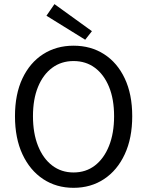

<svg xmlns="http://www.w3.org/2000/svg" viewBox="-20 -887 704 919"><path d="M332 12Q249.7 12 186.4 -29.9Q123.2 -71.8 87.4 -148.7Q51.7 -225.5 51.7 -330.8Q51.7 -436 87.4 -511.6Q123.2 -587.2 186.4 -627.7Q249.7 -668.3 332 -668.3Q414.9 -668.3 478.1 -627.7Q541.4 -587.2 577.1 -511.6Q612.9 -436 612.9 -330.8Q612.9 -225.5 577.1 -148.7Q541.4 -71.8 478.1 -29.9Q414.9 12 332 12ZM332 -61.5Q390.9 -61.5 434.2 -94.7Q477.5 -127.9 501.8 -188.6Q526.1 -249.3 526.1 -330.8Q526.1 -412.3 501.8 -471.4Q477.5 -530.4 434.2 -562.6Q390.9 -594.8 332 -594.8Q273.6 -594.8 230 -562.6Q186.4 -530.4 162.1 -471.4Q137.8 -412.3 137.8 -330.8Q137.8 -249.3 162.1 -188.6Q186.4 -127.9 230 -94.7Q273.6 -61.5 332 -61.5ZM387.8 -696.8 202.3 -811.7 240.7 -867.3 420 -737.8Z"/></svg>

Font: Source Sans Variable
Style: Regular
Weight: 200
Designer: Paul D. Hunt
Foundry: Adobe Systems Incorporated
Version: Version 3.006;hotconv 1.0.111;makeotfexe 2.5.65597